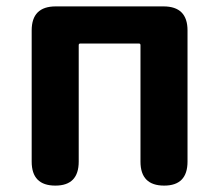

<svg xmlns="http://www.w3.org/2000/svg" viewBox="-20 -580 685 600"><path d="M153 0Q79 0 79 -75V-485Q79 -560 154 -560H491Q566 -560 566 -485V-75Q566 0 493 0Q419 0 419 -75V-439Q419 -444 414 -444H231Q226 -444 226 -439V-75Q226 0 153 0Z"/></svg>

Font: Resource Han Rounded KR
Style: Bold
Weight: 700
Designer: Cyano Hao (round all glyphs); Ryoko NISHIZUKA 西塚涼子 (kana, bopomofo & ideographs); Paul D. Hunt (Latin, Greek & Cyrillic)
Foundry: Cyano Hao
Version: 0.990